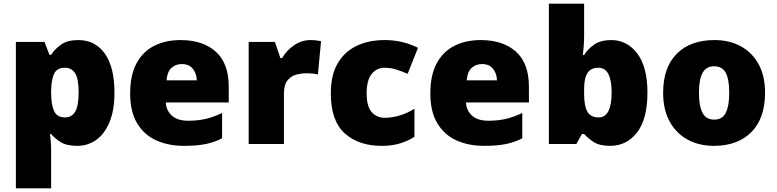

<svg xmlns="http://www.w3.org/2000/svg" viewBox="-20 -780 4207 1040"><path d="M404 -563Q496 -563 548 -489.5Q600 -416 600 -278Q600 -184 573.5 -119.5Q547 -55 501.5 -22.5Q456 10 398 10Q340 10 307.5 -11Q275 -32 257 -54H251Q253 -35 255 -13Q257 9 257 38V240H66V-553H221L248 -483H257Q277 -515 311.5 -539Q346 -563 404 -563ZM332 -413Q290 -413 274.5 -383Q259 -353 257 -294V-279Q257 -213 273 -178.5Q289 -144 333 -144Q369 -144 387.5 -175.5Q406 -207 406 -280Q406 -353 387 -383Q368 -413 332 -413Z M958 -563Q1079 -563 1149 -500Q1219 -437 1219 -310V-225H878Q880 -182 910.5 -154Q941 -126 999 -126Q1051 -126 1094 -136Q1137 -146 1183 -168V-31Q1143 -10 1095.5 0Q1048 10 976 10Q892 10 826.5 -19.5Q761 -49 723 -112Q685 -175 685 -273Q685 -373 719.5 -437Q754 -501 815.5 -532Q877 -563 958 -563ZM965 -433Q931 -433 908.5 -412Q886 -391 882 -345H1046Q1045 -382 1024.5 -407.5Q1004 -433 965 -433Z M1661 -563Q1677 -563 1694 -561Q1711 -559 1719 -557L1702 -377Q1692 -379 1677.5 -381Q1663 -383 1637 -383Q1613 -383 1585.5 -376Q1558 -369 1538 -345.5Q1518 -322 1518 -272V0H1327V-553H1469L1499 -465H1508Q1531 -506 1572.5 -534.5Q1614 -563 1661 -563Z M2048 10Q1922 10 1847 -58Q1772 -126 1772 -274Q1772 -375 1810 -438.5Q1848 -502 1913.5 -532.5Q1979 -563 2063 -563Q2114 -563 2159.5 -552Q2205 -541 2244 -521L2188 -380Q2154 -395 2124.5 -404Q2095 -413 2063 -413Q2020 -413 1993 -379Q1966 -345 1966 -275Q1966 -203 1993.5 -172.5Q2021 -142 2064 -142Q2105 -142 2146.5 -155Q2188 -168 2225 -191V-39Q2191 -17 2148 -3.5Q2105 10 2048 10Z M2584 -563Q2705 -563 2775 -500Q2845 -437 2845 -310V-225H2504Q2506 -182 2536.5 -154Q2567 -126 2625 -126Q2677 -126 2720 -136Q2763 -146 2809 -168V-31Q2769 -10 2721.5 0Q2674 10 2602 10Q2518 10 2452.5 -19.5Q2387 -49 2349 -112Q2311 -175 2311 -273Q2311 -373 2345.5 -437Q2380 -501 2441.5 -532Q2503 -563 2584 -563ZM2591 -433Q2557 -433 2534.5 -412Q2512 -391 2508 -345H2672Q2671 -382 2650.5 -407.5Q2630 -433 2591 -433Z M3144 -588Q3144 -559 3142 -532Q3140 -505 3137 -482H3144Q3165 -516 3200 -539.5Q3235 -563 3291 -563Q3377 -563 3432 -490Q3487 -417 3487 -278Q3487 -136 3431 -63Q3375 10 3285 10Q3227 10 3196 -10.5Q3165 -31 3144 -54H3132L3102 0H2953V-760H3144ZM3221 -413Q3181 -413 3162.5 -385Q3144 -357 3144 -298V-271Q3144 -207 3161.5 -175.5Q3179 -144 3223 -144Q3293 -144 3293 -280Q3293 -413 3221 -413Z M4124 -278Q4124 -139 4050 -64.5Q3976 10 3847 10Q3767 10 3705 -23.5Q3643 -57 3607.5 -121.5Q3572 -186 3572 -278Q3572 -415 3646 -489Q3720 -563 3850 -563Q3930 -563 3991.5 -530Q4053 -497 4088.5 -433.5Q4124 -370 4124 -278ZM3766 -278Q3766 -207 3785 -169.5Q3804 -132 3849 -132Q3893 -132 3911.5 -169.5Q3930 -207 3930 -278Q3930 -349 3911.5 -385Q3893 -421 3848 -421Q3805 -421 3785.5 -385Q3766 -349 3766 -278Z"/></svg>

Font: Noto Sans Cherokee Black
Style: Regular
Weight: 900
Designer: Monotype Design Team
Foundry: Monotype Imaging Inc.
Version: Version 2.001; ttfautohint (v1.8.4.7-5d5b)